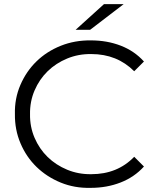

<svg xmlns="http://www.w3.org/2000/svg" viewBox="-20 -901 759 927"><path d="M52 -350Q50 -425 78.5 -491Q107 -557 156.5 -605Q206 -653 273.5 -680Q341 -707 419 -706Q497 -706 563 -680.5Q629 -655 675 -604L628 -557Q545 -640 421 -640Q359 -641 304.5 -618.5Q250 -596 210 -557Q170 -518 147 -464.5Q124 -411 125 -350Q124 -289 147 -235.5Q170 -182 210 -143Q250 -104 304.5 -81.5Q359 -59 421 -60Q547 -60 628 -144L675 -97Q629 -46 562.5 -20Q496 6 418 6Q340 8 273 -19.5Q206 -47 156.5 -95Q107 -143 79 -209Q51 -275 52 -350ZM482 -881H577L415 -757H345Z"/></svg>

Font: CMG Sans
Style: Regular
Weight: 400
Designer: Julieta Ulanovsky
Foundry: Julieta Ulanovsky
Version: Version 7.200